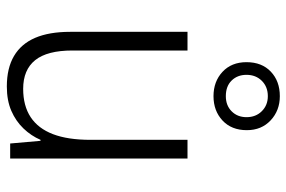

<svg xmlns="http://www.w3.org/2000/svg" viewBox="-162 -688 859 576"><g transform="rotate(90 268.0 -399.5)"><path d="M455 -532V0H410L402 -91H399Q387 -63 365 -40Q343 -17 312 -3.5Q281 10 239 10Q184 10 147.5 -11.5Q111 -33 93 -75Q75 -117 75 -180V-532H131V-187Q131 -111 160 -75Q189 -39 246 -39Q297 -39 331 -61.5Q365 -84 382 -128.5Q399 -173 399 -241V-532ZM268 -610Q224 -610 195 -637Q166 -664 166 -709Q166 -755 194.5 -782Q223 -809 268 -809Q311 -809 340.5 -781.5Q370 -754 370 -710Q370 -664 341 -637Q312 -610 268 -610ZM268 -647Q296 -647 313.5 -664.5Q331 -682 331 -709Q331 -737 313 -755Q295 -773 268 -773Q240 -773 222 -755Q204 -737 204 -709Q204 -682 221 -664.5Q238 -647 268 -647Z"/></g></svg>

Font: Noto Sans Thai SemiCondensed Light
Style: Regular
Weight: 300
Width: 4
Designer: Monotype Design Team
Foundry: Monotype Imaging Inc.
Version: Version 2.001